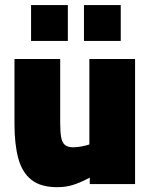

<svg xmlns="http://www.w3.org/2000/svg" viewBox="-20 -740 606 772"><path d="M209.9 12.6Q143.5 12.6 106.1 -17.2Q68.6 -47 53.4 -103.8Q38.2 -160.7 38.2 -241.3V-502.8H222V-248.7Q222 -211.5 225.7 -189.3Q229.4 -167.1 240.8 -157.5Q252.2 -147.8 274.2 -147.8Q290.8 -147.8 309.7 -151.6Q328.7 -155.4 339.3 -159.2V-502.8H523.1V0H340.9V-25.8Q303.1 -5.9 274.2 3.3Q245.4 12.6 209.9 12.6ZM317.6 -575.5V-719.7H465.5V-575.5ZM104.9 -575.5V-719.7H252.8V-575.5Z"/></svg>

Font: TitilliumWeb ExtraLight
Style: Regular
Weight: 400
Designer: Mohamed Gaber, Accademia di Belle Arti di Urbino and others
Foundry: Kief Type Foundry, Accademia di Belle Arti di Urbino and others
Version: Version 3.000; ttfautohint (v1.8.2)